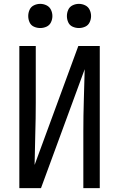

<svg xmlns="http://www.w3.org/2000/svg" viewBox="-20 -973 616 993"><path d="M80 0H192L418 -615Q416 -535 413.5 -454.5Q411 -374 411 -294V0H496V-735H385L159 -120Q160 -201 162.5 -281Q165 -361 165 -441V-735H80ZM388 -828Q405 -828 420.5 -835Q436 -842 443.5 -857.5Q451 -873 451 -890Q451 -907 443.5 -922.5Q436 -938 420.5 -945.5Q405 -953 388 -953Q371 -953 355.5 -945.5Q340 -938 333 -922.5Q326 -907 326 -890Q326 -873 333 -857.5Q340 -842 355.5 -835Q371 -828 388 -828ZM188 -828Q205 -828 220.5 -835Q236 -842 243.5 -857.5Q251 -873 251 -890Q251 -907 243.5 -922.5Q236 -938 220.5 -945.5Q205 -953 188 -953Q171 -953 155.5 -945.5Q140 -938 133 -922.5Q126 -907 126 -890Q126 -873 133 -857.5Q140 -842 155.5 -835Q171 -828 188 -828Z"/></svg>

Font: Iosevka Sparkle
Style: Regular
Weight: 400
Designer: Belleve Invis
Foundry: Belleve Invis
Version: Version 4.5.0; ttfautohint (v1.8.3)